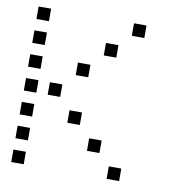

<svg xmlns="http://www.w3.org/2000/svg" viewBox="-75 -746 750 793"><g transform="rotate(10 300.0 -350.0)"><path d="M24.8 -676.2Q23.8 -676.2 23.8 -676.2Q23.8 -676.2 23.8 -675.2V-624.8Q23.8 -623.8 23.8 -623.8Q23.8 -623.8 24.8 -623.8H75.2Q76.2 -623.8 76.2 -623.8Q76.2 -623.8 76.2 -624.8V-675.2Q76.2 -676.2 76.2 -676.2Q76.2 -676.2 75.2 -676.2ZM424.8 -676.2Q423.8 -676.2 423.8 -676.2Q423.8 -676.2 423.8 -675.2V-624.8Q423.8 -623.8 423.8 -623.8Q423.8 -623.8 424.8 -623.8H475.2Q476.2 -623.8 476.2 -623.8Q476.2 -623.8 476.2 -624.8V-675.2Q476.2 -676.2 476.2 -676.2Q476.2 -676.2 475.2 -676.2ZM24.8 -576.2Q23.8 -576.2 23.8 -576.2Q23.8 -576.2 23.8 -575.2V-524.8Q23.8 -523.8 23.8 -523.8Q23.8 -523.8 24.8 -523.8H75.2Q76.2 -523.8 76.2 -523.8Q76.2 -523.8 76.2 -524.8V-575.2Q76.2 -576.2 76.2 -576.2Q76.2 -576.2 75.2 -576.2ZM324.8 -576.2Q323.8 -576.2 323.8 -576.2Q323.8 -576.2 323.8 -575.2V-524.8Q323.8 -523.8 323.8 -523.8Q323.8 -523.8 324.8 -523.8H375.2Q376.2 -523.8 376.2 -523.8Q376.2 -523.8 376.2 -524.8V-575.2Q376.2 -576.2 376.2 -576.2Q376.2 -576.2 375.2 -576.2ZM24.8 -476.2Q23.8 -476.2 23.8 -476.2Q23.8 -476.2 23.8 -475.2V-424.8Q23.8 -423.8 23.8 -423.8Q23.8 -423.8 24.8 -423.8H75.2Q76.2 -423.8 76.2 -423.8Q76.2 -423.8 76.2 -424.8V-475.2Q76.2 -476.2 76.2 -476.2Q76.2 -476.2 75.2 -476.2ZM224.8 -476.2Q223.8 -476.2 223.8 -476.2Q223.8 -476.2 223.8 -475.2V-424.8Q223.8 -423.8 223.8 -423.8Q223.8 -423.8 224.8 -423.8H275.2Q276.2 -423.8 276.2 -423.8Q276.2 -423.8 276.2 -424.8V-475.2Q276.2 -476.2 276.2 -476.2Q276.2 -476.2 275.2 -476.2ZM24.8 -376.2Q23.8 -376.2 23.8 -376.2Q23.8 -376.2 23.8 -375.2V-324.8Q23.8 -323.8 23.8 -323.8Q23.8 -323.8 24.8 -323.8H75.2Q76.2 -323.8 76.2 -323.8Q76.2 -323.8 76.2 -324.8V-375.2Q76.2 -376.2 76.2 -376.2Q76.2 -376.2 75.2 -376.2ZM124.8 -376.2Q123.8 -376.2 123.8 -376.2Q123.8 -376.2 123.8 -375.2V-324.8Q123.8 -323.8 123.8 -323.8Q123.8 -323.8 124.8 -323.8H175.2Q176.2 -323.8 176.2 -323.8Q176.2 -323.8 176.2 -324.8V-375.2Q176.2 -376.2 176.2 -376.2Q176.2 -376.2 175.2 -376.2ZM24.8 -276.2Q23.8 -276.2 23.8 -276.2Q23.8 -276.2 23.8 -275.2V-224.8Q23.8 -223.8 23.8 -223.8Q23.8 -223.8 24.8 -223.8H75.2Q76.2 -223.8 76.2 -223.8Q76.2 -223.8 76.2 -224.8V-275.2Q76.2 -276.2 76.2 -276.2Q76.2 -276.2 75.2 -276.2ZM224.8 -276.2Q223.8 -276.2 223.8 -276.2Q223.8 -276.2 223.8 -275.2V-224.8Q223.8 -223.8 223.8 -223.8Q223.8 -223.8 224.8 -223.8H275.2Q276.2 -223.8 276.2 -223.8Q276.2 -223.8 276.2 -224.8V-275.2Q276.2 -276.2 276.2 -276.2Q276.2 -276.2 275.2 -276.2ZM24.8 -176.2Q23.8 -176.2 23.8 -176.2Q23.8 -176.2 23.8 -175.2V-124.8Q23.8 -123.8 23.8 -123.8Q23.8 -123.8 24.8 -123.8H75.2Q76.2 -123.8 76.2 -123.8Q76.2 -123.8 76.2 -124.8V-175.2Q76.2 -176.2 76.2 -176.2Q76.2 -176.2 75.2 -176.2ZM324.8 -176.2Q323.8 -176.2 323.8 -176.2Q323.8 -176.2 323.8 -175.2V-124.8Q323.8 -123.8 323.8 -123.8Q323.8 -123.8 324.8 -123.8H375.2Q376.2 -123.8 376.2 -123.8Q376.2 -123.8 376.2 -124.8V-175.2Q376.2 -176.2 376.2 -176.2Q376.2 -176.2 375.2 -176.2ZM24.8 -76.2Q23.8 -76.2 23.8 -76.2Q23.8 -76.2 23.8 -75.2V-24.8Q23.8 -23.8 23.8 -23.8Q23.8 -23.8 24.8 -23.8H75.2Q76.2 -23.8 76.2 -23.8Q76.2 -23.8 76.2 -24.8V-75.2Q76.2 -76.2 76.2 -76.2Q76.2 -76.2 75.2 -76.2ZM424.8 -76.2Q423.8 -76.2 423.8 -76.2Q423.8 -76.2 423.8 -75.2V-24.8Q423.8 -23.8 423.8 -23.8Q423.8 -23.8 424.8 -23.8H475.2Q476.2 -23.8 476.2 -23.8Q476.2 -23.8 476.2 -24.8V-75.2Q476.2 -76.2 476.2 -76.2Q476.2 -76.2 475.2 -76.2Z"/></g></svg>

Font: Doto Black
Style: Regular
Weight: 900
Monospace: yes
Version: Version 1.000